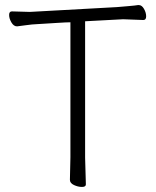

<svg xmlns="http://www.w3.org/2000/svg" viewBox="-20 -728 617 758"><path d="M256 -18 258 -107V-640H257Q243 -640 204 -637.5Q165 -635 148 -634L131 -633Q106 -632 82.5 -628.5Q59 -625 48 -624H47Q34 -624 25 -639.5Q16 -655 16 -669Q16 -683 27 -683Q27 -683 98 -681L442 -700Q465 -702 489 -704Q513 -706 525 -708H528Q540 -708 548.5 -693Q557 -678 557 -663.5Q557 -649 546 -649L466 -652L316 -644V-106L319 0Q319 10 303.5 10Q288 10 272 2.5Q256 -5 256 -18Z"/></svg>

Font: LXGW WenKai Light
Style: Regular
Weight: 300
Designer: LXGW / Fontworks Inc.
Foundry: LXGW / Fontworks Inc.
Version: Version 1.501; October 10, 2024